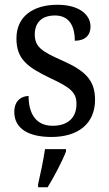

<svg xmlns="http://www.w3.org/2000/svg" viewBox="-20 -565 458 806"><path d="M196 10C307 10 379 -45 379 -146C379 -230 336 -269 239 -312C157 -348 126 -368 126 -420C126 -467 152 -500 211 -500C266 -500 294 -462 294 -394C337 -394 360 -417 360 -453C360 -503 313 -545 221 -545C118 -545 49 -495 49 -404C49 -318 93 -284 191 -237C277 -197 301 -177 301 -128C301 -72 266 -37 201 -37C128 -37 100 -92 100 -162C74 -162 40 -146 40 -95C40 -25 100 10 196 10ZM140 208V221H180C206 179 241 113 257 71V61H169C162 109 150 164 140 208Z"/></svg>

Font: Noto Serif Devanagari SemiCondensed
Style: Regular
Weight: 400
Width: 4
Designer: Universal Thirst, Indian Type Foundry and the Monotype Design Team
Foundry: Monotype Imaging Inc.
Version: Version 2.004